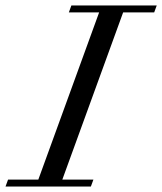

<svg xmlns="http://www.w3.org/2000/svg" viewBox="-70 -683 594 703"><path d="M-49.8 0 -40.5 -25.4H70.3L293 -637.7H182.1L191.4 -663.1H503.9L494.6 -637.7H380.9L158.2 -25.4H272L262.7 0Z"/></svg>

Font: Elstob
Style: Italic
Weight: 400
Italic angle: -20°
Designer: Peter S. Baker
Version: Version 1.015